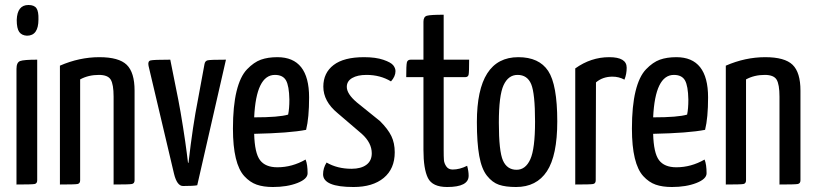

<svg xmlns="http://www.w3.org/2000/svg" viewBox="-20 -739 3264 769"><path d="M47 -659Q49 -719 94 -719Q117 -719 126 -706Q135 -693 134 -661Q134 -596 88 -596Q67 -597 57 -611Q47 -625 47 -659ZM129 -17Q129 -4 118.5 -2Q108 0 46 0V-463Q46 -489 60.5 -494.5Q75 -500 129 -500Z M220 -476Q298 -510 378 -510Q456 -510 487.5 -479.5Q519 -449 519 -376V-17Q519 -4 508 -2Q497 0 435 0V-352Q435 -401 423.5 -420Q412 -439 376 -439Q334 -439 301 -421V-17Q301 -4 290.5 -2Q280 0 220 0Z M575 -475Q571 -494 583 -497Q595 -500 662 -500L694 -340Q703 -294 713 -230.5Q723 -167 728 -127L733 -87H735Q752 -236 773 -341L799 -482Q801 -495 812 -497.5Q823 -500 885 -500L770 3Q755 6 713 6Q689 6 677 -43Z M1091 -69Q1150 -69 1204 -100Q1212 -80 1212 -45Q1212 -22 1171 -6Q1130 10 1073 10Q1035 10 1008 0.5Q981 -9 958.5 -33.5Q936 -58 924.5 -105.5Q913 -153 913 -224Q913 -314 927.5 -373.5Q942 -433 969.5 -461.5Q997 -490 1025 -500Q1053 -510 1091 -510Q1218 -510 1218 -349Q1218 -267 1206 -219Q1140 -206 998 -203Q1000 -126 1021.5 -97.5Q1043 -69 1091 -69ZM1081 -439Q1006 -439 998 -269Q1097 -269 1134 -280Q1139 -303 1139 -340Q1138 -395 1125.5 -417Q1113 -439 1081 -439Z M1438 -510Q1485 -510 1515.5 -499.5Q1546 -489 1555 -477.5Q1564 -466 1564 -454Q1564 -433 1546 -413Q1503 -439 1448 -439Q1412 -439 1390.5 -426.5Q1369 -414 1369 -391Q1369 -363 1409 -329L1502 -254Q1534 -222 1547.5 -194Q1561 -166 1561 -129Q1561 -63 1517 -26.5Q1473 10 1396 10Q1274 10 1274 -41Q1274 -66 1288 -88Q1331 -63 1388 -63Q1426 -63 1447.5 -79Q1469 -95 1469 -125Q1469 -167 1429 -203L1332 -286Q1275 -333 1275 -392Q1275 -447 1316 -478.5Q1357 -510 1438 -510Z M1676 -430H1607Q1607 -477 1609.5 -488.5Q1612 -500 1625 -500H1676V-652Q1676 -672 1690 -676Q1704 -680 1757 -680V-500H1859Q1859 -451 1857 -440.5Q1855 -430 1843 -430H1757V-139Q1757 -111 1758 -98Q1759 -85 1767.5 -72.5Q1776 -60 1793 -60Q1821 -60 1851 -75Q1857 -53 1857 -35Q1857 10 1771 10Q1712 10 1694 -26Q1676 -62 1676 -139Z M1890 -250Q1890 -510 2056 -510Q2139 -510 2175.5 -455Q2212 -400 2212 -253Q2212 -116 2170.5 -53Q2129 10 2047 10Q2005 10 1978.5 1Q1952 -8 1930.5 -35Q1909 -62 1899.5 -114.5Q1890 -167 1890 -250ZM1978 -248Q1978 -133 1994.5 -96Q2011 -59 2049 -59Q2085 -59 2104 -101Q2123 -143 2123 -252Q2123 -365 2107.5 -402Q2092 -439 2053 -439Q2016 -439 1997 -398Q1978 -357 1978 -248Z M2284 -465Q2347 -510 2420 -510Q2490 -510 2490 -468Q2490 -442 2481 -420Q2459 -432 2433 -432Q2394 -432 2367 -409L2366 -17Q2366 -4 2355.5 -2Q2345 0 2284 0Z M2689 -69Q2748 -69 2802 -100Q2810 -80 2810 -45Q2810 -22 2769 -6Q2728 10 2671 10Q2633 10 2606 0.5Q2579 -9 2556.5 -33.5Q2534 -58 2522.5 -105.5Q2511 -153 2511 -224Q2511 -314 2525.5 -373.5Q2540 -433 2567.5 -461.5Q2595 -490 2623 -500Q2651 -510 2689 -510Q2816 -510 2816 -349Q2816 -267 2804 -219Q2738 -206 2596 -203Q2598 -126 2619.5 -97.5Q2641 -69 2689 -69ZM2679 -439Q2604 -439 2596 -269Q2695 -269 2732 -280Q2737 -303 2737 -340Q2736 -395 2723.5 -417Q2711 -439 2679 -439Z M2887 -476Q2965 -510 3045 -510Q3123 -510 3154.5 -479.5Q3186 -449 3186 -376V-17Q3186 -4 3175 -2Q3164 0 3102 0V-352Q3102 -401 3090.5 -420Q3079 -439 3043 -439Q3001 -439 2968 -421V-17Q2968 -4 2957.5 -2Q2947 0 2887 0Z"/></svg>

Font: Yanone Kaffeesatz
Style: Regular
Weight: 400
Designer: Yanone (Cyrillic: Daniel Pouzeot)
Foundry: Yanone
Version: Version 1.003;PS 001.003;hotconv 1.0.88;makeotf.lib2.5.64775